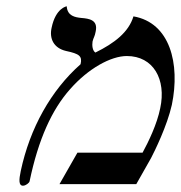

<svg xmlns="http://www.w3.org/2000/svg" viewBox="-20 -585 575 610"><path d="M404 -533C389 -483 344 -448 283 -418C274 -424 272 -440 274 -453C277 -466 281 -468 284 -485C292 -522 263 -526 238 -528C219 -530 194 -534 192 -565C192 -565 157 -560 144 -497C136 -462 151 -432 190 -423C232 -414 242 -407 236 -381C142 -298 75 -178 46 -42C40 -14 39 5 53 5C62 5 73 -4 74 -9C102 -143 145 -237 203 -302C260 -367 332 -407 383 -407C467 -407 509 -333 489 -241C479 -191 452 -135 433 -100H226L169 0H413L460 -83C471 -104 511 -185 526 -252C553 -383 520 -513 404 -533Z"/></svg>

Font: Libertinus Sans
Style: Italic
Weight: 400
Italic angle: -12°
Designer: Philipp H. Poll, Khaled Hosny
Foundry: Caleb Maclennan
Version: Version 7.050;RELEASE